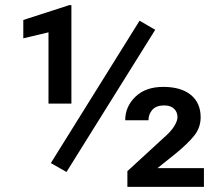

<svg xmlns="http://www.w3.org/2000/svg" viewBox="-20 -730 851 750"><path d="M586.3 -613.6 239.7 -58.2 178.6 -93 525.2 -649.1ZM258.9 -709.9V-325.3H169.4V-603.7L71 -580.3V-652L250.4 -709.9ZM776.6 -73.2V0H477.6V-61.4L617.9 -190.3Q648.4 -216.6 660.9 -237.6Q673.3 -258.5 673.3 -272Q673.3 -292.6 659.8 -305.4Q646.3 -318.2 621.4 -318.2Q590.2 -318.2 575.1 -301.1Q560 -284.1 560 -260.3H469.1Q469.1 -313.6 508.9 -352.1Q548.7 -390.6 617.5 -390.6Q686.8 -390.6 725.3 -359.4Q763.8 -328.1 763.8 -272Q763.8 -231.5 738.5 -199.9Q713.1 -168.3 664.4 -128.6L595.2 -73.2Z"/></svg>

Font: Interface Medium
Style: Regular
Weight: 500
Designer: Rasmus Andersson
Foundry: rsms
Version: Version 1.8